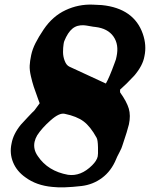

<svg xmlns="http://www.w3.org/2000/svg" viewBox="-20 -811 646 827"><path d="M150.9 -366.2Q145 -358.9 138.2 -348.9Q131.3 -338.9 127.9 -335Q122.6 -330.6 99.9 -306.4Q77.1 -282.2 69.8 -273.9Q37.1 -233.9 29.8 -192.9Q20.5 -150.4 36.4 -111.8Q52.2 -73.2 89.8 -46.9Q136.7 -12.2 205.1 -5.9Q251.5 -0.5 331.1 -9.8Q380.4 -15.6 419.7 -44.9Q459 -74.2 480 -125Q482.9 -133.3 493.9 -153.8Q504.9 -174.3 507.8 -186Q529.3 -249.5 535.2 -274.9Q543.5 -313.5 534.7 -343.3Q525.9 -373 498 -412.1Q497.1 -413.1 497.1 -414.8Q497.1 -416.5 497.3 -418.9Q497.6 -421.4 497.1 -424.8Q522.5 -446.8 558.1 -484.9Q595.2 -528.3 602.1 -568.8Q612.3 -615.7 595.2 -665Q557.1 -774.9 418.9 -789.1Q392.6 -791 379.9 -791Q318.4 -793.5 262.5 -767.3Q206.5 -741.2 168 -684.1Q146.5 -652.3 133.1 -625.7Q119.6 -599.1 114.3 -573.7Q108.9 -548.3 107.9 -528.8Q106.9 -509.3 113 -482.9Q119.1 -456.5 125.5 -437Q131.8 -417.5 144.5 -383.3Q148.9 -372.1 150.9 -366.2ZM436 -451.2 278.8 -523.9Q266.1 -529.8 258.8 -548.6Q251.5 -567.4 251.5 -586.7Q251.5 -606 253.9 -621.1Q253.9 -623.5 255.1 -627.9Q256.3 -632.3 256.8 -633.8Q272 -671.4 292 -687.7Q312 -704.1 341.8 -702.1Q349.6 -701.7 366.5 -698.5Q383.3 -695.3 391.1 -694.8Q444.3 -688.5 468.8 -653.6Q493.2 -618.7 481.9 -566.9Q481 -557.6 473.1 -538.1Q450.7 -476.6 436 -451.2ZM272.9 -58.1Q186.5 -73.7 143.1 -138.2Q122.1 -167.5 128.9 -200.2Q132.3 -214.8 140.1 -228Q160.2 -259.3 198 -292.7Q235.8 -326.2 258.8 -320.8Q310.5 -310.1 339.8 -288.3Q369.1 -266.6 396 -217.8Q401.4 -208.5 402.1 -176.5Q402.8 -144.5 400.9 -137.2Q397 -119.1 377 -99.1Q328.1 -50.3 272.9 -58.1Z"/></svg>

Font: Sonetni venez Italic
Style: Regular
Weight: 400
Italic angle: -14°
Designer: Alja Herlah
Foundry: Type Salon
Version: Version 1.000;hotconv 1.0.109;makeotfexe 2.5.65596